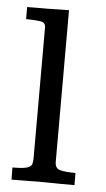

<svg xmlns="http://www.w3.org/2000/svg" viewBox="-49 -666 386 699"><g transform="rotate(5 144.5 -316.5)"><path d="M20 0Q20 -3.9 20 -9.8Q20 -15.6 19.8 -22.2Q19.5 -28.8 19.5 -34.7Q19.5 -40.5 19.5 -44.4Q56.6 -44.4 71.8 -48.8Q86.9 -53.2 90.1 -62Q93.3 -70.8 93.3 -84V-562.5Q93.3 -580.6 74.7 -583.5Q56.2 -586.4 22 -586.9V-630.9Q35.2 -630.9 47.4 -631.1Q59.6 -631.3 72 -631.3Q84.5 -631.3 96.7 -631.3Q115.2 -631.8 134.5 -632.1Q153.8 -632.3 174.8 -632.8V-78.6Q174.8 -54.7 193.6 -49.6Q212.4 -44.4 250 -44.4V0Q223.1 0 196.5 -0.2Q169.9 -0.5 133.8 -1Q98.1 -1 72.3 -0.5Q46.4 0 20 0Z"/></g></svg>

Font: Kameron
Style: Regular
Weight: 400
Designer: Vernon Adams
Foundry: Vernon Adams
Version: Version 1.100